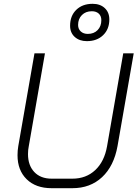

<svg xmlns="http://www.w3.org/2000/svg" viewBox="-20 -980 725 1008"><path d="M72 -165Q72 -190 76 -213L161 -700H216L131 -212Q127 -193 127 -171Q127 -112 160 -77Q193 -42 251 -42H360Q432 -42 480 -87Q528 -132 542 -212L627 -700H682L597 -213Q578 -108 516 -50Q454 8 360 8H251Q168 8 120 -39Q72 -86 72 -165ZM348 -845Q348 -897 380.5 -928.5Q413 -960 466 -960Q506 -960 530 -937.5Q554 -915 554 -878Q554 -827 521.5 -795.5Q489 -764 436 -764Q397 -764 372.5 -786Q348 -808 348 -845ZM512 -874Q512 -896 498.5 -908.5Q485 -921 462 -921Q430 -921 410 -901Q390 -881 390 -849Q390 -828 404 -815Q418 -802 441 -802Q473 -802 492.5 -822Q512 -842 512 -874Z"/></svg>

Font: Bai Jamjuree Light
Style: Italic
Weight: 300
Italic angle: -10°
Version: Version 1.000; ttfautohint (v1.6)